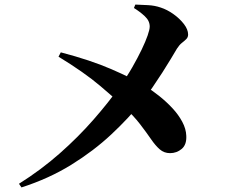

<svg xmlns="http://www.w3.org/2000/svg" viewBox="-20 -790 1040 840"><path d="M63 14Q160 -47 241.5 -119Q323 -191 389 -266.5Q455 -342 504 -411Q535 -454 559 -496Q583 -538 600 -573.5Q617 -609 626 -635Q635 -661 635 -674Q635 -699 613.5 -719Q592 -739 566 -755L572 -770Q598 -769 627.5 -767.5Q657 -766 683 -757Q711 -748 738.5 -728.5Q766 -709 784.5 -685Q803 -661 803 -639Q803 -627 795 -619Q787 -611 776 -602.5Q765 -594 754 -577Q744 -560 727.5 -532.5Q711 -505 690.5 -473Q670 -441 647 -407.5Q624 -374 600 -344Q543 -273 466.5 -201.5Q390 -130 292.5 -69.5Q195 -9 74 30ZM724 -120Q698 -120 679 -136.5Q660 -153 640.5 -181.5Q621 -210 593 -246.5Q565 -283 521 -324Q488 -355 418.5 -414Q349 -473 236 -542L246 -561Q376 -527 467 -487.5Q558 -448 611 -416Q644 -396 676 -370.5Q708 -345 734.5 -316.5Q761 -288 777.5 -257Q794 -226 795 -196Q797 -157 775 -138.5Q753 -120 724 -120Z"/></svg>

Font: Noto Serif HK ExtraLight ExtraBold
Style: Regular
Weight: 800
Version: Version 2.003-H1;hotconv 1.1.1;makeotfexe 2.6.0